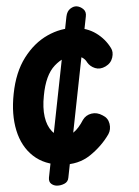

<svg xmlns="http://www.w3.org/2000/svg" viewBox="-20 -514 437 604"><path d="M175 4Q120 4 83.5 -24.5Q47 -53 31.5 -103.5Q16 -154 23 -219Q30 -287 59 -333Q88 -379 129.5 -402.5Q171 -426 215 -426Q254 -426 283 -408.5Q312 -391 329 -363Q337 -351 333 -333Q329 -315 312 -305Q295 -295 279 -300Q263 -305 254 -318Q249 -327 239 -332.5Q229 -338 213 -338Q181 -338 152.5 -308Q124 -278 118 -213Q114 -175 120.5 -146.5Q127 -118 143 -101.5Q159 -85 180 -85Q196 -85 211.5 -97.5Q227 -110 241 -137Q250 -152 267.5 -156.5Q285 -161 303 -151Q320 -143 324.5 -125Q329 -107 321 -92Q299 -54 263 -25Q227 4 175 4ZM159 70Q149 70 141 64Q133 58 134 45L189 -462Q191 -479 201.5 -487Q212 -495 222 -494Q233 -493 242.5 -485Q252 -477 250 -462L195 45Q194 58 182.5 64Q171 70 159 70Z"/></svg>

Font: Edu SA Beginner SemiBold
Style: Regular
Weight: 600
Version: Version 1.003